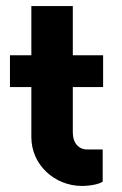

<svg xmlns="http://www.w3.org/2000/svg" viewBox="-20 -611 405 640"><path d="M323.7 -320.8V-426.8H222.7V-590.8H84.5V-426.8H13.2V-320.8H84.5V-153.3C84.5 -62 162.1 8.8 252.9 8.8C282.2 8.8 311 2.4 322.3 -5.4V-112.8H270.5C242.2 -112.8 222.7 -134.3 222.7 -169.4V-320.8Z"/></svg>

Font: Now ExtraBold
Style: Regular
Weight: 800
Designer: Alfredo Marco Pradil
Foundry: Alfredo Marco Pradil
Version: Version 1.200;hotconv 1.0.109;makeotfexe 2.5.65596